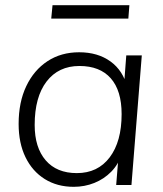

<svg xmlns="http://www.w3.org/2000/svg" viewBox="-20 -715 631 742"><path d="M265 7Q201 7 153 -23Q105 -53 78.5 -107.5Q52 -162 52 -236Q52 -320 81.5 -382Q111 -444 163.5 -478.5Q216 -513 286 -513Q358 -513 407 -477.5Q456 -442 472 -377L458 -369L468 -501H528L488 0H429L440 -137L450 -120Q438 -80 410 -51.5Q382 -23 344.5 -8Q307 7 265 7ZM277 -46Q358 -46 404 -107Q450 -168 450 -274Q450 -365 408 -412.5Q366 -460 287 -460Q206 -460 160 -400Q114 -340 114 -232Q114 -145 156.5 -95.5Q199 -46 277 -46ZM178 -643 183 -695H480L476 -643Z"/></svg>

Font: Muli Light
Style: Italic
Weight: 300
Italic angle: -4.541°
Designer: Vernon Adams
Foundry: Vernon Adams
Version: Version 2.100; ttfautohint (v1.8.1.43-b0c9)